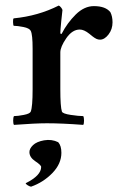

<svg xmlns="http://www.w3.org/2000/svg" viewBox="-20 -454 445 704"><path d="M141.6 60.5Q169.9 55.7 193.4 67.4Q205.1 80.1 205.1 106.4Q205.1 146.5 171.9 180.7Q138.7 214.8 93.8 230.5Q87.9 229.5 81.1 225.1Q74.2 220.7 74.2 217.8Q130.9 189.5 130.9 158.2Q130.9 151.4 109.4 137.2Q87.9 123 87.9 103.5Q87.9 90.8 101.1 78.1Q114.3 65.4 141.6 60.5ZM324.2 -431.6Q367.2 -431.6 384.8 -409.2Q392.6 -393.6 392.6 -372.1Q392.6 -346.7 377.9 -327.6Q363.3 -308.6 346.7 -308.6Q339.8 -308.6 333.5 -311.5Q327.1 -314.5 318.4 -321.3Q309.6 -328.1 307.6 -330.1Q288.1 -345.7 272.5 -345.7Q245.1 -345.7 223.1 -314Q201.2 -282.2 201.2 -261.7V-127Q201.2 -62.5 207 -44.9Q210 -37.1 239.3 -32.7Q268.6 -28.3 285.2 -28.3Q288.1 -23.4 288.1 -11.7Q288.1 0 285.2 3.9Q207 -2 152.3 -2Q109.4 -2 31.2 3.9Q28.3 0 28.3 -11.7Q28.3 -23.4 31.2 -28.3Q44.9 -28.3 67.4 -32.7Q89.8 -37.1 92.8 -44.9Q99.6 -62.5 99.6 -127V-275.4Q99.6 -327.1 92.8 -340.8Q87.9 -350.6 65.9 -355Q43.9 -359.4 30.3 -359.4Q28.3 -361.3 27.8 -373Q27.3 -384.8 30.3 -386.7Q120.1 -395.5 195.3 -433.6Q199.2 -432.6 204.1 -426.3Q209 -419.9 209 -417Q208 -411.1 204.6 -376.5Q201.2 -341.8 201.2 -333Q202.1 -328.1 206.1 -330.1Q226.6 -370.1 257.8 -400.9Q289.1 -431.6 324.2 -431.6Z"/></svg>

Font: Crimson
Style: Semibold
Weight: 600
Version: Version 0.8